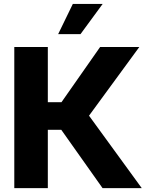

<svg xmlns="http://www.w3.org/2000/svg" viewBox="-20 -970 768 990"><path d="M53.7 0V-727.5H226.6V-442.9H296.9L496.1 -727.5H698.2L439 -373.5L710.9 0H508.8L295.9 -300.8H226.6V0ZM279.8 -793.9 355.5 -949.7H509.3L395 -793.9Z"/></svg>

Font: Inter 20pt ExtraBold
Style: Regular
Weight: 800
Version: Version 4.001;git-66647c0bb